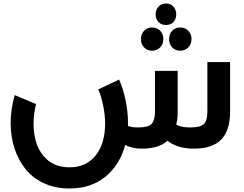

<svg xmlns="http://www.w3.org/2000/svg" viewBox="-20 -850 1395 1098"><path d="M870.1 -768.1Q870.1 -794.9 886.7 -812.5Q903.3 -830.1 929.2 -830.1Q955.1 -830.1 971.4 -812.5Q987.8 -794.9 987.8 -768.1Q987.8 -740.7 971.7 -723.9Q955.6 -707 929.2 -707Q902.8 -707 886.5 -723.9Q870.1 -740.7 870.1 -768.1ZM849.1 -560.1Q821.8 -560.1 804 -578.9Q786.1 -597.7 786.1 -627Q786.1 -655.3 804 -674.1Q821.8 -692.9 849.1 -692.9Q877.4 -692.9 895.8 -674.3Q914.1 -655.8 914.1 -627Q914.1 -597.7 895.8 -578.9Q877.4 -560.1 849.1 -560.1ZM946.8 -627Q946.8 -655.3 964.6 -674.1Q982.4 -692.9 1009.8 -692.9Q1038.1 -692.9 1056.6 -674.3Q1075.2 -655.8 1075.2 -627Q1075.2 -597.7 1056.9 -578.9Q1038.6 -560.1 1009.8 -560.1Q982.4 -560.1 964.6 -578.9Q946.8 -597.7 946.8 -627ZM1166 -495.1H1295.9V-211.9Q1295.9 -105 1245.6 -52.5Q1195.3 0 1088.9 0Q994.1 0 938 -44.9Q887.7 0 791 0Q734.4 0 695.8 -21Q665.5 92.8 583 160.4Q500.5 228 377 228Q297.9 228 233.6 199Q169.4 169.9 127.7 119.1Q85.9 68.4 63.5 0.2Q41 -67.9 41 -147Q41 -225.6 64 -306.2L186 -254.9Q171.9 -195.3 171.9 -145Q171.9 -28.3 226.6 39.3Q281.2 106.9 377 106.9Q472.2 106.9 526.6 39.6Q581.1 -27.8 581.1 -144Q581.1 -190.9 570.6 -243.4Q560.1 -295.9 542 -338.9L661.1 -395Q684.6 -342.3 698.2 -276.6Q711.9 -210.9 711.9 -147V-129.9Q732.4 -121.1 770 -121.1Q826.7 -121.1 846.4 -141.1Q866.2 -161.1 866.2 -212.9V-444.8H996.1V-211.9Q996.1 -168.5 987.8 -137.2Q1016.6 -121.1 1067.9 -121.1Q1125.5 -121.1 1145.8 -140.6Q1166 -160.2 1166 -212.9Z"/></svg>

Font: Montserrat-Arabic Medium
Style: Regular
Weight: 500
Designer: Mohamed Gaber
Foundry: Kief Type Foundry
Version: Version 5.008;PS 005.008;hotconv 1.0.88;makeotf.lib2.5.64775